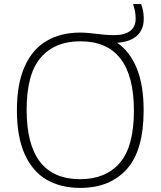

<svg xmlns="http://www.w3.org/2000/svg" viewBox="-20 -908 784 937"><path d="M681 -370Q681 -174 598.8 -82.5Q516.5 9 371.5 9Q277 9 208 -30.8Q139 -70.5 100.8 -155Q62.5 -239.5 62.5 -370Q62.5 -500 101 -584.8Q139.5 -669.5 208.8 -709.2Q278 -749 371.5 -749Q390 -749 410 -747.2Q430 -745.5 448.5 -743Q468.5 -740.5 491.5 -738.5Q514.5 -736.5 537.5 -736.5Q588 -736.5 615 -756.8Q642 -777 642 -817Q642 -836 639 -852Q636 -868 629.5 -888H669Q675.5 -869.5 678.5 -853.2Q681.5 -837 681.5 -815.5Q681.5 -763.5 647.8 -733.2Q614 -703 551.5 -699.5Q613.5 -657 647.2 -575Q681 -493 681 -370ZM633.5 -368Q633.5 -706.5 371.5 -706.5Q248 -706.5 179 -627Q110 -547.5 110 -372Q110 -33.5 371.5 -33.5Q495.5 -33.5 564.5 -113Q633.5 -192.5 633.5 -368Z"/></svg>

Font: Encode Sans Semi Expanded ExLight
Style: Regular
Weight: 275
Width: 6
Designer: Multiple Designers
Foundry: Impallari Type
Version: Version 2.000